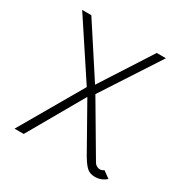

<svg xmlns="http://www.w3.org/2000/svg" viewBox="-159 -820 933 961"><g transform="rotate(30 307.5 -339.0)"><path d="M287 -393 475 -685H528L312 -353L487 -56Q491 -49 500 -43.5Q509 -38 520 -38Q530 -38 542 -46L581 -18Q554 7 516 7Q487 7 469 -9.5Q451 -26 429 -64L284 -321L101 -1H48L257 -362L44 -685H97Z"/></g></svg>

Font: Bellota Light
Style: Regular
Weight: 300
Designer: Kemie Guaida
Foundry: Kemie Guaida
Version: Version 4.001